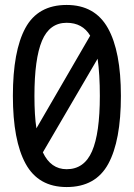

<svg xmlns="http://www.w3.org/2000/svg" viewBox="-20 -745 540 775"><path d="M468 -358Q468 -177 417 -83.5Q366 10 249 10Q135 10 83.5 -84Q32 -178 32 -358Q32 -539 82.5 -632Q133 -725 249 -725Q363 -725 415.5 -631.5Q468 -538 468 -358ZM119 -358Q119 -278 127 -227L344 -601Q313 -653 249 -653Q180 -653 149.5 -580.5Q119 -508 119 -358ZM383 -358Q383 -445 374 -508L153 -130Q185 -62 249 -62Q320 -62 351.5 -134.5Q383 -207 383 -358Z"/></svg>

Font: Noto Sans Mono UI Cond
Style: Regular
Weight: 400
Width: 3
Monospace: yes
Designer: Monotype Design team
Foundry: Monotype Imaging Inc.
Version: Version 1.000